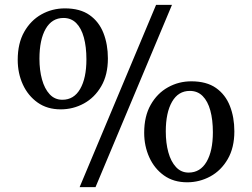

<svg xmlns="http://www.w3.org/2000/svg" viewBox="-20 -771 1038 791"><path d="M308 0 623 -751H688.5L373.5 0ZM230 -320.5Q174.5 -320.5 135 -348.5Q95.5 -376.5 74.2 -422.8Q53 -469 53 -524.5Q53 -592.5 79.8 -639.8Q106.5 -687 150.8 -711.8Q195 -736.5 247.5 -736.5Q310 -736.5 349 -709Q388 -681.5 406.2 -634.8Q424.5 -588 424.5 -530.5Q424.5 -462.5 397.2 -415.8Q370 -369 325.8 -344.8Q281.5 -320.5 230 -320.5ZM237 -360Q284.5 -360 310.2 -404.5Q336 -449 336 -526.5Q336 -578 325.5 -616.5Q315 -655 294 -676Q273 -697 241.5 -697Q194 -697 168.2 -652.2Q142.5 -607.5 142.5 -529Q142.5 -482 153 -443.8Q163.5 -405.5 184.5 -382.8Q205.5 -360 237 -360ZM751 -20Q695 -20 655.5 -48.2Q616 -76.5 595 -123Q574 -169.5 574 -224Q574 -292 600.8 -339.2Q627.5 -386.5 671.8 -411.2Q716 -436 768 -436Q831 -436 870 -408.5Q909 -381 927.2 -334.2Q945.5 -287.5 945.5 -230Q945.5 -162.5 918.2 -115.5Q891 -68.5 846.5 -44.2Q802 -20 751 -20ZM757 -60Q805 -60 831 -104.5Q857 -149 857 -226Q857 -277.5 846.5 -315.8Q836 -354 815 -375.2Q794 -396.5 762 -396.5Q714.5 -396.5 688.8 -351.8Q663 -307 663 -229.5Q663 -182 673.5 -143.8Q684 -105.5 705 -82.8Q726 -60 757 -60Z"/></svg>

Font: Merriweather 72pt
Style: Regular
Weight: 400
Version: Version 2.100